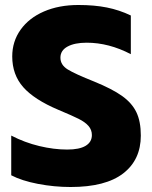

<svg xmlns="http://www.w3.org/2000/svg" viewBox="-20 -734 609 769"><path d="M25 -32V-191Q79 -163 137.5 -149Q196 -135 249 -135Q298 -135 323 -150Q348 -165 348 -193Q348 -214 334.5 -229.5Q321 -245 295 -258Q269 -271 214 -294Q117 -335 73 -385Q29 -435 29 -508Q29 -568 62.5 -615Q96 -662 156 -688Q216 -714 294 -714Q358 -714 408 -704Q458 -694 504 -672V-517Q416 -563 327 -563Q279 -563 250.5 -547.5Q222 -532 222 -503Q222 -474 251 -456Q280 -438 358 -407Q429 -378 468.5 -350Q508 -322 526 -285Q544 -248 544 -191Q544 -94 473.5 -39.5Q403 15 263 15Q197 15 132 2.5Q67 -10 25 -32Z"/></svg>

Font: Prompt
Style: Bold
Weight: 700
Designer: Katatrad Team
Foundry: CadsonDemak
Version: Version 1.000